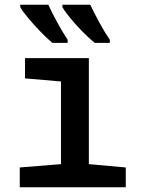

<svg xmlns="http://www.w3.org/2000/svg" viewBox="-20 -786 603 806"><path d="M63 0V-83L236 -97V-444L85 -457V-542H353V-97L508 -83V0ZM378 -606Q355 -624 327 -652.5Q299 -681 275.5 -709.5Q252 -738 242 -756V-766H359Q373 -736 396 -693.5Q419 -651 441 -619V-606ZM200 -606Q178 -624 150.5 -652.5Q123 -681 99 -709.5Q75 -738 65 -756V-766H183Q198 -733 220 -692.5Q242 -652 264 -619V-606Z"/></svg>

Font: Noto Sans Mono SemiCondensed SemiBold
Style: Regular
Weight: 600
Width: 4
Designer: Monotype Design Team
Foundry: Monotype Imaging Inc.
Version: Version 2.014; ttfautohint (v1.8.4.7-5d5b)